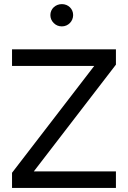

<svg xmlns="http://www.w3.org/2000/svg" viewBox="-20 -931 633 951"><path d="M446.8 -604.5 39.6 -75.2V0H554.2V-82H147.5L554.2 -610.8V-686.5H39.6V-604.5ZM229.5 -856.4C229.5 -841.3 234.9 -828.1 246.1 -816.9C257.3 -805.7 270.5 -800.3 286.6 -800.3C317.9 -800.3 342.3 -825.7 342.3 -856.4C342.3 -887.2 317.9 -910.6 286.6 -910.6C254.9 -910.6 229.5 -887.2 229.5 -856.4Z"/></svg>

Font: Estedad Medium
Style: Regular
Weight: 500
Designer: Amin Abedi
Version: Version 7.3